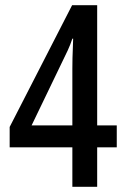

<svg xmlns="http://www.w3.org/2000/svg" viewBox="-20 -715 481 735"><path d="M427 -151H352V0H257V-151H17V-229L256 -695H352V-235H427ZM257 -235V-452Q257 -470 257.5 -493Q258 -516 259 -536Q260 -556 260 -567H257Q249 -543 239.5 -522.5Q230 -502 220 -482L101 -235Z"/></svg>

Font: Noto Sans Kannada ExtraCondensed Medium
Style: Regular
Weight: 500
Width: 2
Designer: Jelle Bosma - Monotype Design Team
Foundry: Monotype Imaging Inc.
Version: Version 2.005; ttfautohint (v1.8.4.7-5d5b)